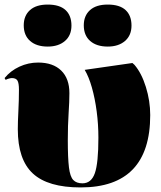

<svg xmlns="http://www.w3.org/2000/svg" viewBox="-20 -807 705 841"><path d="M333 14Q190 14 124 -47Q58 -108 58 -241Q58 -273 60.5 -320.5Q63 -368 63 -414Q63 -443 56.5 -454Q50 -465 32 -465Q27 -465 18 -462.5Q9 -460 5 -457L0 -465Q26 -497 65 -515Q104 -533 147 -533Q212 -533 248 -498Q284 -463 284 -399Q284 -363 280.5 -310.5Q277 -258 277 -193Q277 -115 282 -74Q287 -33 301 -18.5Q315 -4 341 -4Q380 -4 395.5 -48.5Q411 -93 411 -204Q411 -262 403.5 -319Q396 -376 382.5 -423.5Q369 -471 351 -501L560 -531L569 -523Q600 -487 619 -426Q638 -365 638 -303Q638 14 333 14ZM452 -603Q403 -603 375 -627.5Q347 -652 347 -696Q347 -738 374 -762.5Q401 -787 452 -787Q504 -787 530 -763Q556 -739 556 -695Q556 -652 527.5 -627.5Q499 -603 452 -603ZM189 -603Q140 -603 112 -627.5Q84 -652 84 -696Q84 -738 111 -762.5Q138 -787 189 -787Q241 -787 267 -763Q293 -739 293 -695Q293 -652 264.5 -627.5Q236 -603 189 -603Z"/></svg>

Font: Display Black
Style: Regular
Weight: 900
Designer: Latin by Veronika Burian and Jose Scaglione. Greek by Irene Vlachou. Cyrillic by Vera Evstafieva.
Foundry: TypeTogether
Version: Version 3.002